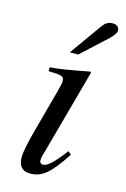

<svg xmlns="http://www.w3.org/2000/svg" viewBox="-105 -700 498 761"><g transform="rotate(15 144.0 -319.0)"><path d="M222 -114C179 -57 155 -36 138 -36C130 -36 124 -41 124 -51C124 -65 129 -78 134 -95L228 -438L224 -441C123 -422 103 -419 64 -416V-400C118 -399 128 -396 128 -376C128 -368 124 -350 119 -332L71 -155C56 -99 49 -64 49 -44C49 -7 65 11 98 11C148 11 180 -19 235 -103ZM126 -494H160L248 -575C271 -596 288 -612 288 -627C288 -642 274 -649 263 -649C242 -649 231 -641 220 -626Z"/></g></svg>

Font: XITS
Style: Italic
Weight: 400
Italic angle: -16.33°
Designer: MicroPress Inc., with final additions and corrections provided by Coen Hoffman, Elsevier (retired)
Version: Version 1.302